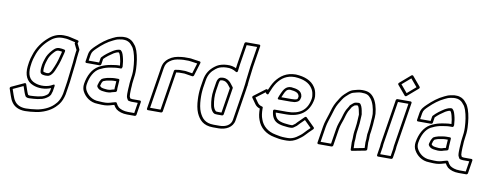

<svg xmlns="http://www.w3.org/2000/svg" viewBox="-75 -1172 4530 1771"><g transform="rotate(10 2190.0 -286.5)"><path d="M470.7 -417.2 457 -420.3C449.5 -421.7 443.5 -422.4 440.7 -422.5C433.6 -423.2 428.1 -423.5 421.1 -423.5C387.9 -423.5 367.4 -396.8 355.2 -383.5C335.4 -361.7 315.6 -332.9 305.9 -298.6C298.9 -274.1 295.1 -269.1 291.3 -245C287.3 -220 285.3 -195.9 289.1 -177.5C293.4 -151.1 327.7 -152.8 338.6 -151.6C339.1 -151.5 339.7 -151.5 340 -151.5C344.8 -151.5 351.9 -152 355.9 -152.5C379.5 -153.5 393.1 -171.8 399.5 -179.6C416 -198.6 424.7 -229.2 431.8 -244.6C450.5 -288.1 462.8 -334.4 473.8 -380.9C475.5 -387.6 476.9 -394.2 477.9 -400L478.6 -405C479.6 -410.9 476 -416 470.7 -417.2ZM451.9 -394.9C451.2 -391.3 450.4 -387.6 449.2 -383.1C438.3 -336.7 426.2 -291.8 408.8 -251.4C401.1 -234.6 388.9 -202.3 381.8 -194.5C381.7 -194.4 381.5 -194.1 381.3 -193.9C373.1 -184 366.2 -177.5 359.1 -177.5C358.7 -177.5 358 -177.5 357.5 -177.4C352.8 -176.8 348.8 -176.5 344.6 -176.5C332.1 -177.9 315.8 -181.9 314.3 -184.2C314.2 -184.6 314.2 -185 314.1 -185.4C310.8 -200.4 312.4 -220.5 316.3 -245C319.7 -266.2 322.5 -268.2 330.2 -295.5C338.4 -324.2 355.2 -349.1 372.9 -368.5C387.5 -384.6 399.1 -398.5 417.1 -398.5C423.4 -398.5 429.2 -398.2 434.6 -397.6C434.9 -397.5 435.5 -397.5 436 -397.5C436.7 -397.5 441.9 -396.9 448.2 -395.7ZM581.1 -433.3 577.9 -413C572.8 -380.7 571.5 -345 568.1 -313.4C562.2 -258.7 553 -188.1 547.1 -133.3C545.1 -114.2 542.6 -97.7 539.5 -82.3L528.8 -14.4C520.8 21.1 508.5 50.2 492.3 71.1L480.3 84.8C445.3 126 391.3 153.2 331.2 166.7L306.9 170.7C284.2 174.4 240 178.5 214.7 178.5C160.3 178.5 125.8 158.5 106.2 129.1C106.1 128.9 105.9 128.6 105.8 128.5C95.6 115.2 88.4 94 81.2 75.2L63.2 22.6L157.8 -21.2L175.9 31.8C179.4 40.7 184.9 56.2 190.3 64.9C197.9 81.4 220.4 80.5 230.2 80.5C252.9 80.5 287.2 76.7 305.8 74.4C306.1 74.4 306.7 74.3 307 74.2L324.9 70.3C358.3 66.4 385.5 50.2 405.6 32.8C406.5 32.1 407.5 31 408.1 30.2C411.2 25.9 414.6 21.6 418.4 17.3C419.8 15.7 420.9 13.8 421.4 12.1C424.3 3.1 428.5 -8.3 431.5 -19.6C431.6 -20.1 431.8 -20.7 431.8 -21L439.4 -69C439.4 -69 443.3 -93.6 421.1 -79.1C380.2 -52.2 306 -46 255.1 -67.7C203.4 -87.3 180.9 -134.1 188.5 -208.7C189.7 -220.4 191.4 -233.2 193.6 -247C198.5 -277.7 201.5 -281.1 210.8 -312.2C231.3 -380.2 271.3 -433.9 316.9 -473.3C348.5 -501.7 385.4 -521.5 436.6 -521.5C443.5 -521.5 450.8 -521.2 458.4 -520.5C458.7 -520.5 459.2 -520.5 459.4 -520.5C468 -520.5 479.8 -519 494 -515.8L556.4 -501.5L554.5 -496.9C553.2 -493.5 553.5 -489.7 554.7 -487.2ZM606.7 -437C607 -438.9 606.8 -441.8 605.8 -443.8L580 -496.3L584.6 -508.1C587.4 -515.1 583.9 -521.8 577.6 -523.2L503.2 -540.2C488 -543.6 475.9 -545.4 463.9 -545.5C456.9 -546.1 447.9 -546.5 440.6 -546.5C382.2 -546.5 337 -522.4 301.8 -490.7C252.8 -448.4 208.8 -389.4 186.6 -315.8C177.9 -286.8 173.7 -279.4 168.6 -247C166.4 -232.8 164.6 -219.6 163.4 -207.3C155 -126.4 180.9 -67.7 242.6 -44.3C292 -23.2 358.8 -24.2 411 -47.1L406.9 -21.7C404.9 -14.5 401.1 -3.3 398.3 5.1C396 7.9 392.7 12 389.4 16.3C372.7 30.2 350.4 42.9 325.4 45.6C325.1 45.6 324.5 45.7 324 45.8L306 49.7C289.2 51.7 254.1 55.5 234.2 55.5C227 55.5 216.5 53.7 213.6 51.7C213.4 51.2 213.1 50.7 212.8 50.2C208.3 43.1 204.1 31 199.9 20.2L178.1 -43.6C176.4 -48.4 169.5 -52.6 162.2 -49.2L43.5 5.8C38.3 8.2 32.9 15.8 35.2 22.6L57.2 86.8C64.5 105.7 70.6 126.7 84.6 145.3C108 180 149.7 203.5 210.8 203.5C238.4 203.5 282.4 199.3 307.1 195.3L331.7 191.3C331.9 191.3 332.3 191.2 332.5 191.2C397.3 176.8 457.8 147.1 498.5 99.2L510.7 85.3C510.8 85.1 511 84.8 511.2 84.6C532 58.1 545.4 23.9 553.6 -13.2C553.6 -13.4 553.7 -13.7 553.7 -14L564.4 -81.7C567.5 -97 570.2 -115.2 572.3 -134.6C578.1 -189 587.3 -259.5 593.3 -314.6C596.8 -347.6 598.1 -382.9 602.9 -413Z M1021.7 -340.2C1021.7 -340.2 1026.4 -353.5 1026.4 -354.5C1026.4 -354.5 1026.4 -354.6 1026.4 -354.6C1024.5 -387.6 1020.5 -418.9 1012.4 -446.6C1009.3 -462.7 1003.5 -473 999.4 -483.1C999.3 -483.3 999.2 -483.7 999 -483.9C994.5 -492.9 988.6 -496.8 985.2 -500.8C983.2 -503.2 979.7 -504.5 976.9 -504.5H968.9C967.7 -504.5 966.1 -504.2 965 -503.9C962 -503.2 951.2 -501.4 947.2 -499.9C939.6 -496.8 936 -495.2 929.4 -492.2C929.2 -492.1 928.9 -491.9 928.7 -491.9L913.4 -483.9C913.1 -483.7 912.5 -483.3 912.3 -483.2C878.9 -461.7 844.3 -437.3 816.4 -406.5C814.4 -404.3 813.1 -401.4 812.7 -399L806 -356.5L708 -356.5L716.9 -413C721.5 -441.9 738.5 -457.5 762 -480.3C802.6 -519.7 846.8 -555 898.3 -578.8C918.3 -588.1 927.1 -593.5 950.2 -597.8C962.4 -600.4 972.8 -601.9 979 -602.5H997.4C1024.1 -602.5 1048.5 -589.2 1061.4 -575L1072.2 -562.2C1072.4 -562 1072.6 -561.7 1072.8 -561.6C1080.5 -553.8 1086.6 -544.8 1090.9 -534.7L1100.9 -511C1117.2 -463 1124.8 -409.8 1127.3 -350.5C1128.7 -316.4 1125.7 -285.6 1119.1 -244C1115.3 -219.5 1116.3 -215.1 1114.8 -191.1C1113.6 -179.6 1113 -170.6 1113 -166.2L1112.3 -149.4C1111.6 -130.3 1110.7 -107.3 1114.1 -88C1114.3 -87 1114.7 -85.8 1115.1 -85.1C1117.9 -79.4 1121.7 -67.3 1128.5 -59.2C1130.1 -57.3 1132.7 -56 1134.8 -55.7C1141.1 -54.6 1152.9 -51.5 1162.2 -51.5H1221.7L1206.1 46.5H1146.6C1109.4 46.5 1077 35.2 1058 20.9C1047.7 11.6 1038 -2.1 1031.2 -16.6C1029 -21.3 1023.4 -23.5 1018.1 -22L992 -15C991.8 -15 991.5 -14.9 991.4 -14.9C960.4 -5 941.8 0.1 901.5 -1.5C885.3 -1.5 874 -2.2 866.4 -3.4C865.8 -3.4 865 -3.5 864.6 -3.5C801.5 -3.5 758.8 -41.7 737.9 -80.3C729.5 -94.9 724.8 -115.7 728.5 -139C740 -211.8 771.7 -268.7 817.1 -294.3C839.7 -306.4 868.6 -317.9 894.9 -323.8L920.1 -328.7C946.8 -332.2 964.7 -336.5 989.3 -336.5H1012.3C1015.6 -336.5 1019 -337.8 1021.7 -340.2ZM814.5 -331.5C820.8 -331.5 827.9 -336.9 829 -344L837 -394.8C860.9 -420 891.4 -442.1 923 -462.5L937.3 -470C942.1 -472.2 947.9 -474.7 952.4 -476.5C952.4 -476.5 952.6 -476.6 952.7 -476.7C953.2 -476.8 962.3 -478.6 966.5 -479.5H968C971.6 -475.9 974.2 -473.5 975.9 -470.4C980.1 -459.9 985.6 -449 987.5 -438C987.6 -437.7 987.7 -437.2 987.8 -436.8C994.7 -413.5 998.3 -389.1 1000.3 -361.5H993.3C965.6 -361.5 944.2 -356.5 920.3 -353.4C920.1 -353.4 919.8 -353.3 919.5 -353.3L893.5 -348.2C863.1 -341.4 833.3 -329.5 807.6 -315.7C749.6 -283 715.7 -215.9 703.5 -139C699 -110.2 704.7 -84.1 715.2 -65.7C738.3 -23.2 786.2 21 859.6 21.5C868.6 22.8 881.8 23.5 897 23.5C938.9 25.1 962.8 19.2 995.3 9L1011.9 4.5C1019 17.5 1029.3 31.6 1039.9 40.9C1040 41 1040.2 41.2 1040.4 41.3C1064.1 59.6 1100.8 71.5 1142.7 71.5H1214.7C1220 71.5 1228 66.6 1229.2 59L1248.6 -64C1249.5 -69.4 1245.7 -76.5 1238.1 -76.5H1166.1C1163.2 -76.5 1154.6 -78.1 1147.2 -79.5C1145 -83.2 1141.8 -91.1 1138.8 -97.4C1136.6 -111.6 1137 -134.2 1137.6 -152.5L1138.3 -169.5C1138.3 -169.6 1138.3 -169.9 1138.3 -170.1C1138.2 -173.1 1138.8 -180.6 1140 -192.9C1141.7 -219.9 1140.4 -220.6 1144.1 -244C1150.8 -286.3 1154.1 -319.3 1152.6 -355.4C1150 -416.2 1142 -472.7 1125 -522.6C1124.9 -522.8 1124.8 -523.1 1124.7 -523.3L1114.5 -547.3C1109.1 -559.9 1102.5 -569.8 1092.4 -580.2L1081.6 -593C1064.7 -611.6 1036 -627.5 1001.4 -627.5H982.4C982.1 -627.5 981.7 -627.5 981.3 -627.5C972.5 -626.7 961.4 -624.9 949 -622.2C923.4 -617.5 909 -609.7 890.6 -601.2C834.8 -575.3 787.7 -537.5 745.7 -496.7C723.4 -475 698.1 -452.1 691.9 -413L681 -344C679.9 -337.2 684.7 -331.5 691.5 -331.5ZM1007.8 -238.5H973.8C949.2 -238.5 921.4 -231 902.4 -228.4C901.7 -228.3 900.7 -228 900.1 -227.9L887.8 -224C877.7 -221.1 866.8 -217.6 856.9 -211C855.2 -209.8 853.6 -208.2 852.5 -206.6L846 -196.6C845.9 -196.4 845.7 -196.2 845.6 -196.1C839.5 -185.8 834.5 -175.5 832.5 -163.9C831.1 -159.3 830.1 -156.4 829 -153.4C828.8 -152.7 828.5 -151.6 828.4 -151L827 -142C826.6 -139.3 827.2 -136.4 828.3 -134.5C836.5 -120.6 849.2 -108.9 869.1 -104.7L878.8 -102.7C879 -102.7 879.2 -102.7 879.4 -102.6C887.3 -101.4 893.5 -100.7 896.7 -100.5C901.8 -99.7 908.3 -99.1 918.9 -98.5C919.1 -98.5 919.4 -98.5 919.6 -98.5C928.6 -98.5 935.6 -98.9 940 -99.5C951.7 -99.9 963.4 -104.2 971 -107.1L1002.3 -114.9C1009.5 -116.7 1014.3 -124.1 1013.7 -130C1013.5 -132 1013.6 -133.4 1013.7 -134C1013.8 -134.7 1013.9 -135.6 1013.9 -136.2L1013.6 -152.7C1014.7 -171.8 1017.6 -208.8 1018.4 -227.4C1018.7 -233.9 1013.5 -238.5 1007.8 -238.5ZM992.5 -213.5C991.3 -194.2 989.2 -165 988.3 -149.8C988.3 -149.5 988.3 -149.1 988.3 -148.8L988.5 -136.3L967.6 -131.1C967.2 -131 966.3 -130.7 965.7 -130.5C959.5 -128 947.9 -124.5 942.7 -124.5C942.1 -124.5 941 -124.4 940.2 -124.3C939 -124 932.1 -123.5 923.9 -123.5C913.8 -124.1 905.8 -124.9 904.3 -125.3C903.7 -125.4 902.7 -125.5 901.9 -125.5C901.4 -125.5 894.4 -125.9 887.6 -127.3L877.9 -129.3C866 -131.7 858.7 -137.5 852.7 -146.3L853.2 -149.8C854.2 -152.5 855.6 -157 856.9 -161.2C857 -161.7 857.2 -162.4 857.3 -163C858.8 -172.3 860.5 -176.2 866.5 -185.4L871.2 -192.4C876.1 -195 885.3 -198.4 891.4 -200.1L903.2 -203.8C924.1 -206.9 950.6 -213.5 969.8 -213.5Z M1439.7 -26.5H1341.7L1402.3 -409C1408.1 -445.5 1421 -462.2 1442 -478.6C1472.3 -501.6 1498.1 -508.5 1544.7 -513.6C1544.9 -513.6 1545.2 -513.6 1545.4 -513.7C1552.9 -514.9 1560.3 -515.5 1567.6 -515.5H1616.6C1624.4 -515.5 1632.3 -514.6 1640.6 -512.8C1640.9 -512.7 1641.2 -512.7 1641.4 -512.6L1698.7 -504.4L1669 -407.3L1611.9 -416.3C1607.8 -417 1604.4 -417.5 1601.1 -417.5H1552.1C1542.1 -417.5 1533.5 -415.3 1526 -414.4L1511.5 -412.4C1505.3 -411.5 1499.8 -406 1498.9 -400ZM1448.2 -1.5C1453.6 -1.5 1461.5 -6.4 1462.7 -14L1522.1 -389.2L1525.4 -389.6C1534.5 -390.7 1542.5 -392.5 1548.2 -392.5H1597.2C1597.9 -392.5 1600.4 -392.3 1604 -391.7L1673.4 -380.6C1680.1 -379.6 1687.3 -384.5 1689.3 -391.2L1726.6 -513.2C1728.8 -520.1 1724.8 -526.4 1718.3 -527.4L1649.3 -537.3C1640.4 -539.2 1630 -540.5 1620.6 -540.5H1571.6C1562.8 -540.5 1555.9 -540 1545.5 -538.4C1498.2 -533.1 1464.6 -524.8 1428.5 -497.4C1402.4 -477.1 1384 -451.5 1377.3 -409L1314.7 -14C1313.9 -8.6 1317.7 -1.5 1325.2 -1.5Z M2186.2 -560C2179.1 -515.1 2176.5 -467 2169.7 -424C2169.6 -423.7 2169.6 -423.4 2169.6 -423.2L2166.8 -393.6L2165.6 -386C2165.5 -385.2 2165.5 -383.9 2165.5 -383.5C2165.1 -382.3 2164.8 -381.1 2164.8 -380.4C2163.2 -366.6 2161.5 -353.8 2159.7 -342L2113.3 -49C2105.6 -0.4 2059.6 25.5 2001 25.5H1947C1865.3 25.5 1833.5 -14.3 1809.4 -67.4C1795.8 -98.8 1789.1 -142.3 1787.3 -183.1C1787.6 -204.4 1785.3 -218.3 1786.8 -236C1788.2 -254.4 1788.6 -271.9 1791.7 -292L1803.2 -364C1812.2 -421.1 1837 -454.1 1872.6 -481.7C1897.9 -501.5 1912.9 -506.6 1947.4 -512.7C1954.2 -513.9 1961.2 -514.5 1968.5 -514.5C1968.8 -514.5 1969.2 -514.5 1969.5 -514.5C2008.2 -517.5 2038.6 -506.1 2060.7 -492.1C2060.7 -492.1 2079.1 -479.7 2081.3 -503.8C2083.1 -523.6 2085.4 -542.3 2088.2 -560L2118.4 -750.5H2216.4ZM2211.2 -560 2243.3 -763C2244.2 -768.4 2240.4 -775.5 2232.8 -775.5H2109.8C2104.5 -775.5 2096.5 -770.6 2095.3 -763L2063.2 -560C2061.3 -548.3 2059.8 -536.8 2058.3 -523.9C2035.6 -534.5 2008.1 -542 1972 -539.5C1964.4 -539.4 1954.9 -538.7 1946.9 -537.3C1911 -531 1888 -523.1 1858.9 -500.3C1818.6 -469.1 1788.2 -427.7 1778.2 -364L1766.7 -292C1763.3 -270 1762.9 -251.2 1761.6 -234C1759.8 -213.5 1762.3 -196.7 1762 -179.2C1762 -179.1 1762 -178.8 1762 -178.5C1763.8 -135.1 1770.5 -90.3 1785.9 -54.6C1811.6 2.1 1850.7 50.5 1943 50.5H1997C2061.3 50.5 2127.4 19.3 2138.3 -49L2184.7 -342C2186.4 -352.9 2187.8 -363.6 2189.4 -376.6C2191.8 -379.8 2193.4 -384.9 2191.2 -389.8L2191.9 -394C2191.9 -394.2 2192 -394.6 2192 -394.8L2194.7 -424.4C2201.6 -468.3 2204.4 -517.1 2211.2 -560ZM1906 -382C1905.6 -379.5 1902.6 -373 1901.2 -364L1889.4 -290C1880.6 -234.5 1884.6 -187.1 1893 -143.9C1897 -120.8 1907.8 -97.5 1923.4 -83.2C1928.4 -78.7 1936 -73.9 1946 -73.5C1952.8 -72.8 1957.3 -72.5 1962.5 -72.5H2006.5C2014 -72.5 2020.1 -79.6 2021 -85L2060.9 -337C2061.4 -340.2 2060.3 -343.7 2058.8 -345.6L2046.3 -361.7C2042.2 -366.5 2038.4 -371.4 2034.1 -377.3C2034 -377.5 2033.8 -377.7 2033.7 -377.8L2026.1 -386.8C2025.8 -387.2 2025.5 -387.6 2025.2 -387.8C2009.9 -401.8 1992.5 -416.5 1958 -416.5C1946.9 -416.5 1938.4 -413.5 1936.5 -413.5C1933.1 -413.5 1929.3 -411.8 1927.1 -409.8C1925.4 -408.4 1921 -410.4 1910.4 -391.5C1910.4 -391.5 1910 -390.9 1907.6 -386.6C1906.8 -385.2 1906.2 -383.4 1906 -382ZM1930.5 -379.3C1930.8 -379.9 1933.2 -383.9 1934.2 -385.4C1934.6 -385.9 1934.8 -386.4 1935.3 -387.3C1935.3 -387.3 1935.4 -387.4 1937.5 -388.9C1943.2 -389.7 1950.3 -391.5 1954 -391.5C1980.5 -391.5 1991 -382.4 2006 -368.7L2013 -360.4C2017 -355 2021.9 -348.7 2025.6 -344.3L2035.1 -332.1L1997.9 -97.5H1966.4C1962.4 -97.5 1957.5 -97.8 1952 -98.4C1951.6 -98.5 1951 -98.5 1950.6 -98.5C1946.1 -98.5 1946.9 -98.4 1942.1 -102.8C1930.9 -113 1921.3 -132.6 1917.9 -152.1C1909.8 -194 1906.2 -237.8 1914.4 -290L1926.2 -364C1926.7 -367.5 1928.9 -372.3 1930.5 -379.3Z M2645.1 -309.9C2660.7 -313.6 2688.3 -320.4 2693.8 -348.9C2695.8 -355.8 2696.4 -359.2 2697.5 -366C2697.7 -367.7 2697.6 -369.7 2697.2 -371C2697.3 -371.9 2697.2 -372.9 2697.2 -373.4C2690.6 -425 2641.8 -435.2 2591.6 -439.5C2591.3 -439.5 2590.9 -439.5 2590.6 -439.5C2542.6 -439.5 2521.9 -402.6 2507.9 -371.7C2498.8 -352.6 2493.7 -338.8 2487.8 -322.5C2486.6 -319.1 2483.7 -307.5 2497.7 -307.5H2607.7C2619.2 -307.5 2634 -309.5 2642 -309.5C2643 -309.5 2644.3 -309.7 2645.1 -309.9ZM2644.4 -334.5C2635.1 -334.3 2619.7 -332.5 2611.7 -332.5H2517C2520.2 -340.8 2524.7 -351.9 2530.7 -364.3C2544.9 -395.8 2555.5 -414.1 2586.1 -414.5C2635.5 -410.2 2666.8 -401.1 2671.9 -367.8C2671.9 -367.8 2671.6 -368.8 2672.1 -363.5C2671.6 -360.8 2670.1 -354 2669.4 -352.1C2669.3 -351.6 2669 -350.7 2668.9 -350C2667.5 -340.7 2662.9 -339 2644.4 -334.5ZM2795.9 -368.7C2778.1 -256.4 2707.6 -209.5 2592.2 -209.5H2478.2C2476.4 -209.5 2462.1 -209.8 2463.6 -194C2468.4 -141.4 2489 -101 2539.7 -85.1C2564.3 -76.4 2591.3 -74.3 2617.8 -71.6C2622.4 -70.9 2628.1 -70.5 2633.2 -70.5H2652.2C2662.3 -70.5 2670.4 -74.1 2676.2 -77.6C2676.4 -77.7 2676.7 -77.9 2676.9 -78C2680 -80.1 2696.2 -91.1 2703.2 -97.2C2703.9 -97.7 2704.7 -98.6 2705.1 -99.1C2713.7 -109.5 2721 -116.6 2730.5 -125.9L2768.2 -163.3L2832.1 -99.7C2812.4 -80.6 2793.9 -63.4 2775.4 -42.2C2764.2 -28.9 2736 -8.4 2719.2 2.9C2696.3 17.2 2672.2 27.5 2640.6 27.5H2616.6C2582.1 27.5 2554.8 22.4 2524.9 15.7C2450.3 2.2 2400.4 -41.2 2380.1 -100.6C2380.1 -100.8 2380 -101 2379.9 -101.1C2368.6 -129 2365.2 -159 2364.5 -197.3C2364.4 -200.2 2364.6 -202.4 2365 -205C2365.9 -210.9 2362.3 -216 2357.1 -217.2C2336.4 -222 2323.4 -230.4 2313.3 -245.1L2282.4 -288.7L2366.7 -352.6L2374.8 -341.6C2374.8 -341.6 2394.1 -325.8 2397.9 -350L2398.2 -351.6C2412.2 -387.8 2428.8 -425.1 2447.5 -451.9C2484.8 -503 2531.4 -537.2 2608.8 -537.5C2689.5 -533.4 2743.6 -508.8 2772.9 -463.9C2784.1 -448.4 2791.9 -428.1 2794.4 -406.7C2794.4 -406.2 2794.5 -405.6 2794.6 -405.2C2797.1 -395.6 2797.6 -383.7 2795.9 -368.7ZM2821 -369.3C2823 -386.1 2822.6 -400.7 2819.4 -414C2816.6 -437.6 2807.4 -462.4 2794.6 -480.1C2760.9 -531.5 2697.5 -558.5 2613.7 -562.5C2613.5 -562.5 2613.3 -562.5 2613.1 -562.5C2525.9 -562.5 2469.1 -521 2427.6 -464.1C2409.7 -438.4 2395.1 -407.4 2382.5 -376.7L2381.2 -378.4C2377.5 -383.3 2369.7 -383.9 2364 -379.5L2258.3 -299.5C2252.3 -295 2250.6 -286.9 2254.2 -281.8L2291.7 -228.9C2303 -212.4 2318.7 -201.3 2339.2 -195.1C2339.2 -195.1 2339.2 -194 2339.2 -192.7C2339.9 -153.9 2343.1 -121.6 2356.1 -89.1C2379 -23.1 2435.3 25.6 2516.2 40.3C2545.6 46.8 2575.8 52.5 2612.7 52.5H2636.7C2674.6 52.5 2705.4 39 2730.7 23.1C2749 10.9 2777.9 -9.3 2793.6 -27.8C2813.1 -50.2 2835.9 -70.8 2858.2 -92.9C2863 -97.6 2864.3 -105.8 2859.6 -110.5L2779.3 -190.5C2774.8 -195 2766.6 -194.3 2761.4 -189.1L2714 -142.1C2704.9 -133.1 2698.2 -126.8 2687.4 -114.1C2684.2 -111.4 2667.9 -99.9 2665.3 -98.2C2661.4 -95.9 2661.6 -95.5 2656.1 -95.5H2637.1C2632.9 -95.5 2629.4 -95.7 2624.8 -96.4C2596.6 -99.3 2572.9 -101.2 2551 -108.9C2514 -120.6 2497.5 -145 2490.8 -184.5H2588.2C2712.3 -184.5 2800.7 -241.1 2821 -369.3Z M3211.2 -403.9C3205.7 -402.6 3192.3 -404.1 3177.7 -390.7C3172.6 -386.6 3163.9 -379 3161.7 -376.9C3149.3 -367.6 3149.3 -361.7 3147.4 -358.3C3142.1 -350.1 3139.1 -345 3136.2 -339.7L3125.6 -322.1C3125.4 -321.7 3125.1 -321.2 3125 -321C3111.5 -293.6 3103.7 -262.5 3096 -235.9C3084.5 -201.6 3071.7 -171.9 3065.6 -133L3043 9.5H2945L2967.6 -133C2974 -173.8 2989.7 -211 3000.9 -249.4C3012.4 -291 3025.4 -332.8 3042.8 -362.7C3063.6 -394.5 3077.8 -423.9 3100 -443.2C3100.3 -443.4 3100.6 -443.7 3100.8 -443.9C3105 -448 3117.5 -459.1 3126.8 -467.2C3137.5 -476.4 3151.1 -485.4 3165.7 -488.9C3188.8 -495.2 3212.7 -502.5 3236.6 -502.5C3287.8 -502.5 3304.6 -492.8 3327 -466.2C3353.6 -434.6 3368.8 -378.5 3373.6 -327.3C3374 -316.7 3373.9 -307.1 3373.4 -295.8L3371.3 -270C3369 -242.1 3369.2 -219 3364.8 -191C3364.7 -190.7 3364.7 -190.4 3364.6 -190.2C3363.8 -180.4 3362.7 -171.7 3361.5 -164L3356.7 -134C3356.6 -133.2 3356.6 -132.2 3356.6 -131.6C3356.8 -125.4 3356.7 -118.6 3356.1 -111C3356.1 -110.7 3356.1 -110.3 3356.1 -110.1L3355.9 -90.2C3355.8 -81.4 3355.1 -73.3 3354 -66L3353.3 -62C3353.2 -61.2 3353.2 -60.2 3353.2 -59.6L3355.1 -4.8L3255.7 14.3L3253.8 -41.1C3253.9 -48.6 3254.6 -57.4 3256 -66C3256.5 -69.6 3256.7 -73.7 3256.7 -78L3256.9 -97.6C3257.6 -113.3 3257.4 -125.9 3260 -142L3263.5 -164C3264.7 -172 3265.8 -181.6 3266.5 -189.5C3272.3 -226.5 3271.4 -255.9 3274 -287.4C3276.3 -303 3274.1 -311.2 3271.7 -321.1C3268.4 -343.8 3262 -377.2 3247.9 -395.4C3237.9 -409.8 3221.8 -404.5 3221.1 -404.5H3215.1C3213.8 -404.5 3212.2 -404.2 3211.2 -403.9ZM3212.7 -379.5H3217.1C3219.1 -379.5 3222.5 -379.6 3226.4 -379C3236.2 -366.8 3243.6 -334.9 3246.7 -313.4C3246.7 -313.2 3246.8 -312.7 3246.9 -312.4C3249.7 -300.8 3250.7 -297.9 3249 -287C3248.9 -286.8 3248.9 -286.4 3248.8 -286.1C3245.9 -251.7 3246.8 -222.6 3241.4 -189C3241.4 -188.8 3241.3 -188.3 3241.3 -188C3240.6 -179.7 3239.7 -171.7 3238.5 -164L3235 -142C3232 -123.3 3232.3 -110.2 3231.6 -94.4L3231.4 -74C3231.4 -70.3 3231.2 -67.7 3231 -66C3229.4 -55.9 3228.6 -46.7 3228.5 -36.9L3230.8 31.3C3231 38.2 3237 42.6 3243.9 41.3L3368.7 17.3C3374.9 16.1 3381.1 9.6 3380.9 2.6L3378.5 -63.2L3379 -66C3380.3 -74.7 3381.1 -83.9 3381.2 -93.8L3381.4 -113.4C3381.9 -120.7 3382.2 -127.1 3381.9 -135.2L3386.5 -164C3387.8 -172.5 3388.7 -180 3389.8 -191.4C3394.4 -221 3394.4 -245.5 3396.5 -272L3398.7 -298.2C3399.3 -311 3399.4 -321.9 3398.9 -332.5C3398.9 -332.6 3398.9 -332.9 3398.9 -333C3393.9 -387.4 3378.6 -446.9 3347.5 -483.8C3322.2 -513.8 3296 -527.5 3240.5 -527.5C3212 -527.5 3184.4 -518.9 3163 -513.1C3142.6 -508.2 3124.6 -495.8 3112 -484.8C3102.4 -476.6 3090.9 -466.5 3084.8 -460.5C3056.8 -435.9 3040.3 -401.5 3022 -373.6C3021.9 -373.4 3021.7 -373.1 3021.6 -372.9C3001 -338 2988.1 -294.1 2976.6 -252.6C2966.2 -216.8 2949.6 -177.7 2942.6 -133L2918 22C2917.2 27.4 2921 34.5 2928.5 34.5H3051.5C3056.9 34.5 3064.8 29.6 3066 22L3090.6 -133C3096.1 -168.2 3108.4 -197 3120.1 -232.1C3128.4 -260.4 3135.4 -288.1 3147.2 -312.5L3157.7 -329.9C3157.8 -330.1 3157.9 -330.4 3158.1 -330.6C3160.6 -335.4 3164 -341 3168.2 -347.4C3168.3 -347.6 3168.5 -347.9 3168.6 -348.1C3170.9 -352 3171.9 -354.2 3173.3 -356.6C3174.3 -357.2 3175.5 -358.1 3176.5 -359C3179.6 -362.2 3185.9 -367.7 3194.8 -374.8C3195.6 -375.5 3194.5 -374.5 3195.3 -375.2C3198.1 -376.1 3208.1 -378.4 3212.7 -379.5Z M3517.5 -44C3519 -53.5 3518.6 -63.8 3519.7 -71L3584 -476.5H3682L3617.1 -67C3617 -66.3 3616.9 -65.3 3617 -64.8C3617.1 -58.2 3616.6 -51.3 3615.5 -44L3604.3 26.5H3506.3ZM3492.5 -44 3479.3 39C3478.5 44.4 3482.3 51.5 3489.8 51.5H3612.8C3618.2 51.5 3626.1 46.6 3627.3 39L3640.5 -44C3641.8 -52.6 3642.4 -58.3 3642.3 -68.1L3709 -489C3709.8 -494.4 3706 -501.5 3698.4 -501.5H3575.4C3570.1 -501.5 3562.1 -496.6 3561 -489L3494.7 -71C3493.1 -60.4 3493.4 -49.6 3492.5 -44ZM3587.5 -643 3667.8 -712.3 3728.7 -640 3648.4 -570.7ZM3562.4 -651.8C3558 -648 3555.1 -639.5 3559.6 -634.2L3635.3 -544.2C3638.5 -540.4 3646.8 -538.8 3653 -544.2L3753.8 -631.2C3758.2 -635 3761.1 -643.5 3756.6 -648.8L3680.9 -738.8C3677.7 -742.6 3669.4 -744.2 3663.2 -738.8Z M4126.7 -340.2C4126.7 -340.2 4131.4 -353.5 4131.4 -354.5C4131.4 -354.5 4131.4 -354.6 4131.4 -354.6C4129.5 -387.6 4125.5 -418.9 4117.4 -446.6C4114.3 -462.7 4108.5 -473 4104.4 -483.1C4104.3 -483.3 4104.2 -483.7 4104 -483.9C4099.5 -492.9 4093.6 -496.8 4090.2 -500.8C4088.2 -503.2 4084.7 -504.5 4081.9 -504.5H4073.9C4072.7 -504.5 4071.1 -504.2 4070 -503.9C4067 -503.2 4056.2 -501.4 4052.2 -499.9C4044.6 -496.8 4041 -495.2 4034.4 -492.2C4034.2 -492.1 4033.9 -491.9 4033.7 -491.9L4018.4 -483.9C4018.1 -483.7 4017.5 -483.3 4017.3 -483.2C3983.9 -461.7 3949.3 -437.3 3921.4 -406.5C3919.4 -404.3 3918.1 -401.4 3917.7 -399L3911 -356.5L3813 -356.5L3821.9 -413C3826.5 -441.9 3843.5 -457.5 3867 -480.3C3907.6 -519.7 3951.8 -555 4003.3 -578.8C4023.3 -588.1 4032.1 -593.5 4055.2 -597.8C4067.4 -600.4 4077.8 -601.9 4084 -602.5H4102.4C4129.1 -602.5 4153.5 -589.2 4166.4 -575L4177.2 -562.2C4177.4 -562 4177.6 -561.7 4177.8 -561.6C4185.5 -553.8 4191.6 -544.8 4195.9 -534.7L4205.9 -511C4222.2 -463 4229.8 -409.8 4232.3 -350.5C4233.7 -316.4 4230.7 -285.6 4224.1 -244C4220.3 -219.5 4221.3 -215.1 4219.8 -191.1C4218.6 -179.6 4218 -170.6 4218 -166.2L4217.3 -149.4C4216.6 -130.3 4215.7 -107.3 4219.1 -88C4219.3 -87 4219.7 -85.8 4220.1 -85.1C4222.9 -79.4 4226.7 -67.3 4233.5 -59.2C4235.1 -57.3 4237.7 -56 4239.8 -55.7C4246.1 -54.6 4257.9 -51.5 4267.2 -51.5H4326.7L4311.1 46.5H4251.6C4214.4 46.5 4182 35.2 4163 20.9C4152.7 11.6 4143 -2.1 4136.2 -16.6C4134 -21.3 4128.4 -23.5 4123.1 -22L4097 -15C4096.8 -15 4096.5 -14.9 4096.4 -14.9C4065.4 -5 4046.8 0.1 4006.5 -1.5C3990.3 -1.5 3979 -2.2 3971.4 -3.4C3970.8 -3.4 3970 -3.5 3969.6 -3.5C3906.5 -3.5 3863.8 -41.7 3842.9 -80.3C3834.5 -94.9 3829.8 -115.7 3833.5 -139C3845 -211.8 3876.7 -268.7 3922.1 -294.3C3944.7 -306.4 3973.6 -317.9 3999.9 -323.8L4025.1 -328.7C4051.8 -332.2 4069.7 -336.5 4094.3 -336.5H4117.3C4120.6 -336.5 4124 -337.8 4126.7 -340.2ZM3919.5 -331.5C3925.8 -331.5 3932.9 -336.9 3934 -344L3942 -394.8C3965.9 -420 3996.4 -442.1 4028 -462.5L4042.3 -470C4047.1 -472.2 4052.9 -474.7 4057.4 -476.5C4057.4 -476.5 4057.6 -476.6 4057.7 -476.7C4058.2 -476.8 4067.3 -478.6 4071.5 -479.5H4073C4076.6 -475.9 4079.2 -473.5 4080.9 -470.4C4085.1 -459.9 4090.6 -449 4092.5 -438C4092.6 -437.7 4092.7 -437.2 4092.8 -436.8C4099.7 -413.5 4103.3 -389.1 4105.3 -361.5H4098.3C4070.6 -361.5 4049.2 -356.5 4025.3 -353.4C4025.1 -353.4 4024.8 -353.3 4024.5 -353.3L3998.5 -348.2C3968.1 -341.4 3938.3 -329.5 3912.6 -315.7C3854.6 -283 3820.7 -215.9 3808.5 -139C3804 -110.2 3809.7 -84.1 3820.2 -65.7C3843.3 -23.2 3891.2 21 3964.6 21.5C3973.6 22.8 3986.8 23.5 4002 23.5C4043.9 25.1 4067.8 19.2 4100.3 9L4116.9 4.5C4124 17.5 4134.3 31.6 4144.9 40.9C4145 41 4145.2 41.2 4145.4 41.3C4169.1 59.6 4205.8 71.5 4247.7 71.5H4319.7C4325 71.5 4333 66.6 4334.2 59L4353.6 -64C4354.5 -69.4 4350.7 -76.5 4343.1 -76.5H4271.1C4268.2 -76.5 4259.6 -78.1 4252.2 -79.5C4250 -83.2 4246.8 -91.1 4243.8 -97.4C4241.6 -111.6 4242 -134.2 4242.6 -152.5L4243.3 -169.5C4243.3 -169.6 4243.3 -169.9 4243.3 -170.1C4243.2 -173.1 4243.8 -180.6 4245 -192.9C4246.7 -219.9 4245.4 -220.6 4249.1 -244C4255.8 -286.3 4259.1 -319.3 4257.6 -355.4C4255 -416.2 4247 -472.7 4230 -522.6C4229.9 -522.8 4229.8 -523.1 4229.7 -523.3L4219.5 -547.3C4214.1 -559.9 4207.5 -569.8 4197.4 -580.2L4186.6 -593C4169.7 -611.6 4141 -627.5 4106.4 -627.5H4087.4C4087.1 -627.5 4086.7 -627.5 4086.3 -627.5C4077.5 -626.7 4066.4 -624.9 4054 -622.2C4028.4 -617.5 4014 -609.7 3995.6 -601.2C3939.8 -575.3 3892.7 -537.5 3850.7 -496.7C3828.4 -475 3803.1 -452.1 3796.9 -413L3786 -344C3784.9 -337.2 3789.7 -331.5 3796.5 -331.5ZM4112.8 -238.5H4078.8C4054.2 -238.5 4026.4 -231 4007.4 -228.4C4006.7 -228.3 4005.7 -228 4005.1 -227.9L3992.8 -224C3982.7 -221.1 3971.8 -217.6 3961.9 -211C3960.2 -209.8 3958.6 -208.2 3957.5 -206.6L3951 -196.6C3950.9 -196.4 3950.7 -196.2 3950.6 -196.1C3944.5 -185.8 3939.5 -175.5 3937.5 -163.9C3936.1 -159.3 3935.1 -156.4 3934 -153.4C3933.8 -152.7 3933.5 -151.6 3933.4 -151L3932 -142C3931.6 -139.3 3932.2 -136.4 3933.3 -134.5C3941.5 -120.6 3954.2 -108.9 3974.1 -104.7L3983.8 -102.7C3984 -102.7 3984.2 -102.7 3984.4 -102.6C3992.3 -101.4 3998.5 -100.7 4001.7 -100.5C4006.8 -99.7 4013.3 -99.1 4023.9 -98.5C4024.1 -98.5 4024.4 -98.5 4024.6 -98.5C4033.6 -98.5 4040.6 -98.9 4045 -99.5C4056.7 -99.9 4068.4 -104.2 4076 -107.1L4107.3 -114.9C4114.5 -116.7 4119.3 -124.1 4118.7 -130C4118.5 -132 4118.6 -133.4 4118.7 -134C4118.8 -134.7 4118.9 -135.6 4118.9 -136.2L4118.6 -152.7C4119.7 -171.8 4122.6 -208.8 4123.4 -227.4C4123.7 -233.9 4118.5 -238.5 4112.8 -238.5ZM4097.5 -213.5C4096.3 -194.2 4094.2 -165 4093.3 -149.8C4093.3 -149.5 4093.3 -149.1 4093.3 -148.8L4093.5 -136.3L4072.6 -131.1C4072.2 -131 4071.3 -130.7 4070.7 -130.5C4064.5 -128 4052.9 -124.5 4047.7 -124.5C4047.1 -124.5 4046 -124.4 4045.2 -124.3C4044 -124 4037.1 -123.5 4028.9 -123.5C4018.8 -124.1 4010.8 -124.9 4009.3 -125.3C4008.7 -125.4 4007.7 -125.5 4006.9 -125.5C4006.4 -125.5 3999.4 -125.9 3992.6 -127.3L3982.9 -129.3C3971 -131.7 3963.7 -137.5 3957.7 -146.3L3958.2 -149.8C3959.2 -152.5 3960.6 -157 3961.9 -161.2C3962 -161.7 3962.2 -162.4 3962.3 -163C3963.8 -172.3 3965.5 -176.2 3971.5 -185.4L3976.2 -192.4C3981.1 -195 3990.3 -198.4 3996.4 -200.1L4008.2 -203.8C4029.1 -206.9 4055.6 -213.5 4074.8 -213.5Z"/></g></svg>

Font: Tape
Style: Regular
Weight: 500
Foundry: Cannot Into Space Fonts
Version: Version 0.97